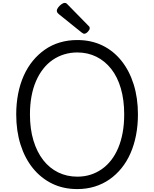

<svg xmlns="http://www.w3.org/2000/svg" viewBox="-20 -1275 1055 1314"><path d="M509 19Q413 19 336.5 -18.5Q260 -56 205 -124Q150 -192 120.5 -285.5Q91 -379 91 -492Q91 -566 104 -633Q117 -700 142.5 -757Q168 -814 204.5 -858.5Q241 -903 287.5 -935.5Q334 -968 390 -984.5Q446 -1001 509 -1001Q604 -1001 680.5 -964Q757 -927 811.5 -858.5Q866 -790 895 -697Q924 -604 924 -492Q924 -417 911 -350Q898 -283 873 -226Q848 -169 811.5 -124Q775 -79 729 -47Q683 -15 627.5 2Q572 19 509 19ZM509 -66Q557 -66 598.5 -79Q640 -92 676 -117Q712 -142 740.5 -178.5Q769 -215 789 -262.5Q809 -310 819.5 -367.5Q830 -425 830 -492Q830 -591 807 -670Q784 -749 741 -803.5Q698 -858 639 -887Q580 -916 509 -916Q462 -916 419.5 -903Q377 -890 340.5 -865Q304 -840 275.5 -803.5Q247 -767 226.5 -720Q206 -673 195.5 -615.5Q185 -558 185 -492Q185 -392 209 -313Q233 -234 276 -179Q319 -124 378.5 -95Q438 -66 509 -66ZM556 -1044Q552 -1044 547.5 -1047Q543 -1050 537 -1054L384 -1177Q375 -1185 372 -1190Q369 -1195 369 -1202Q369 -1212 378.5 -1224.5Q388 -1237 400.5 -1246Q413 -1255 423 -1255Q430 -1255 434.5 -1252Q439 -1249 443 -1244L585 -1099Q592 -1093 593 -1089Q594 -1085 594 -1081Q594 -1071 581 -1057.5Q568 -1044 556 -1044Z"/></svg>

Font: Playwrite PL
Style: Regular
Weight: 400
Designer: Veronika Burian, José Scaglione
Foundry: TypeTogether
Version: Version 1.002